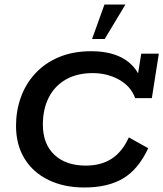

<svg xmlns="http://www.w3.org/2000/svg" viewBox="-20 -821 724 851"><path d="M354 10Q264 10 195.5 -23Q127 -56 89 -117.5Q51 -179 51 -264Q51 -329 72 -388.5Q93 -448 135.5 -494.5Q178 -541 240.5 -567.5Q303 -594 385 -594Q477 -594 536 -556Q572 -532 592 -496L606 -583H684L653 -386H579Q560 -439 507.5 -468Q455 -497 391 -497Q322 -497 272.5 -469Q223 -441 196.5 -389.5Q170 -338 170 -269Q170 -183 221 -135Q272 -87 360 -87Q428 -87 475 -117.5Q522 -148 551 -212L637 -164Q593 -70 525.5 -30Q458 10 354 10ZM388 -648 443 -801H536L444 -648Z"/></svg>

Font: Rokkitt SemiBold SemiBold
Style: Italic
Weight: 600
Italic angle: -9°
Version: Version 3.103